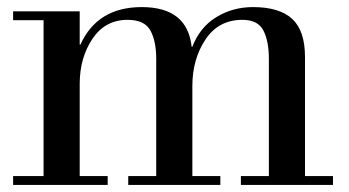

<svg xmlns="http://www.w3.org/2000/svg" viewBox="-20 -522 984 542"><path d="M421 -25V-356Q421 -406 404.5 -436Q388 -466 340 -466Q277 -466 241 -412.5Q205 -359 205 -285V-25H284V0H17V-25H103V-465H17V-490H205V-396H207Q255 -502 380 -502Q509 -502 521 -390H523Q544 -445 590.5 -473.5Q637 -502 694 -502Q769 -502 805 -468.5Q841 -435 841 -361V-25H920V0H660V-25H739V-356Q739 -406 723.5 -436Q708 -466 664 -466Q597 -466 560 -410.5Q523 -355 523 -279V-25H602V0H342V-25Z"/></svg>

Font: Justus
Style: Roman
Weight: 500
Version: Version 001.001